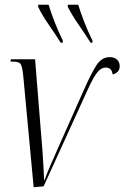

<svg xmlns="http://www.w3.org/2000/svg" viewBox="-20 -786 525 810"><path d="M78 -467Q74 -506 67 -516Q60 -526 35 -526H24L26 -536H128L153 -225Q156 -195 158.5 -159.5Q161 -124 163 -89Q165 -54 166 -27H168Q178 -54 193.5 -90Q209 -126 222 -155L334 -407Q365 -477 387 -511Q409 -545 443 -545Q461 -545 473 -535Q485 -525 485 -507Q485 -492 476.5 -483.5Q468 -475 455 -472Q452 -501 426 -501Q407 -501 391 -481.5Q375 -462 351 -410L164 0L122 4ZM236 -606Q210 -647 184.5 -683.5Q159 -720 141 -757V-766H185Q194 -736 210 -694.5Q226 -653 245 -615V-606ZM362 -606Q336 -647 310.5 -683.5Q285 -720 266 -757V-766H310Q319 -736 335 -694.5Q351 -653 370 -615V-606Z"/></svg>

Font: Noto Serif Display ExtraCondensed Light
Style: Italic
Weight: 300
Width: 2
Italic angle: -12°
Designer: Monotype Design Team
Foundry: Monotype Imaging Inc.
Version: Version 2.009